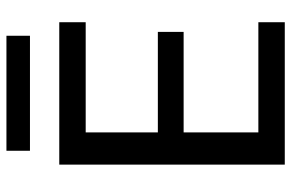

<svg xmlns="http://www.w3.org/2000/svg" viewBox="-174 -730 904 596"><g transform="rotate(-90 278.0 -432.0)"><path d="M65 0V-700H507V-618H165V-394H477V-314H165V-82H507V0ZM108 -791V-864H465V-791Z"/></g></svg>

Font: DM Sans 28pt Medium
Style: Regular
Weight: 500
Version: Version 4.004;gftools[0.9.30]